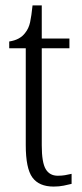

<svg xmlns="http://www.w3.org/2000/svg" viewBox="-20 -678 303 708"><path d="M178 10Q124 10 99.5 -23.5Q75 -57 75 -143V-500H14V-525Q54 -531 73 -557Q86 -573 91 -596Q96 -619 100 -658H134V-536H236V-500H134V-142Q134 -79 148.5 -54.5Q163 -30 193 -30Q208 -30 219.5 -32Q231 -34 244 -37V0Q232 3 215 6.5Q198 10 178 10Z"/></svg>

Font: Noto Serif Ethiopic ExtraCondensed Light
Style: Regular
Weight: 300
Width: 2
Designer: Monotype Design Team
Foundry: Monotype Imaging Inc.
Version: Version 2.102; ttfautohint (v1.8.4.7-5d5b)